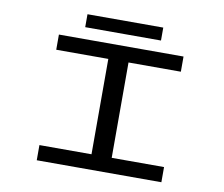

<svg xmlns="http://www.w3.org/2000/svg" viewBox="-88 -945 1226 1053"><g transform="rotate(10 525.0 -418.5)"><path d="M316 -837H738V-765H316ZM875 -615.5H583.5V-84.5H875V0H181V-84.5H471V-615.5H181V-700H875Z"/></g></svg>

Font: League Mono Extended
Style: Regular
Weight: 400
Width: 9
Designer: Tyler Finck
Foundry: The League of Moveable Type / Tyler Finck
Version: Version 2.210